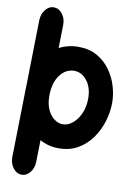

<svg xmlns="http://www.w3.org/2000/svg" viewBox="-109 -840 796 1170"><g transform="rotate(10 289.0 -255.5)"><path d="M108.4 263.7Q77.6 262.7 56.4 234.1Q35.2 205.6 35.6 167L43.5 -228.5Q43.5 -233.4 43.5 -238.3Q43.5 -251 44.4 -264.2L52.7 -682.1Q53.7 -721.2 75.9 -748.5Q98.1 -775.9 128.9 -774.9Q159.2 -774.4 180.7 -745.8Q202.1 -717.3 201.2 -678.2L198.2 -536.1Q223.6 -549.3 253.2 -556.6Q282.7 -564 316.9 -564Q383.3 -564 432.4 -536.4Q481.4 -508.8 513.7 -464.1Q545.9 -419.4 561.8 -366.7Q577.6 -314 577.6 -263.7Q577.6 -208.5 560.5 -150.6Q543.5 -92.8 509.3 -43.7Q475.1 5.4 423.6 35.6Q372.1 65.9 303.7 65.9Q270.5 65.9 241.2 58.1Q211.9 50.3 187 36.1L184.1 170.9Q183.6 210 161.1 237.3Q138.7 264.6 108.4 263.7ZM316.9 -415.5Q263.7 -415.5 228.3 -367.4Q192.9 -319.3 192.9 -238.3Q192.9 -189.5 209 -154.5Q225.1 -119.6 250.5 -101.1Q275.9 -82.5 303.7 -82.5Q334.5 -82.5 363.3 -106Q392.1 -129.4 410.6 -170.4Q429.2 -211.4 429.2 -263.7Q429.2 -331.5 396.2 -373.5Q363.3 -415.5 316.9 -415.5Z"/></g></svg>

Font: Mikhak ExtraBold
Style: Regular
Weight: 800
Designer: Amin Abedi
Version: Version 3.3